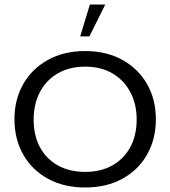

<svg xmlns="http://www.w3.org/2000/svg" viewBox="-20 -820 754 850"><path d="M357 10Q263 10 192.5 -28.5Q122 -67 83 -135.5Q44 -204 44 -292Q44 -380 83 -448Q122 -516 192.5 -555Q263 -594 357 -594Q451 -594 521.5 -555Q592 -516 631 -448Q670 -380 670 -292Q670 -204 631 -135.5Q592 -67 521.5 -28.5Q451 10 357 10ZM357 -59Q426 -59 477 -87.5Q528 -116 556.5 -168Q585 -220 585 -291Q585 -360 556.5 -413Q528 -466 477 -495.5Q426 -525 357 -525Q288 -525 236.5 -495.5Q185 -466 157 -413Q129 -360 129 -291Q129 -220 157 -168Q185 -116 236.5 -87.5Q288 -59 357 -59ZM335 -659 378 -800H446L376 -659Z"/></svg>

Font: Rokkitt
Style: Regular
Weight: 400
Designer: Vernon Adams
Foundry: Vernon Adams
Version: Version 3.103